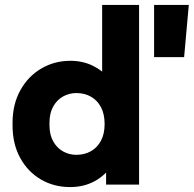

<svg xmlns="http://www.w3.org/2000/svg" viewBox="-20 -750 787 780"><path d="M265 10Q199 10 146 -21Q93 -52 62 -108.5Q31 -165 31 -241V-251Q31 -326 62.5 -383Q94 -440 147.5 -471.5Q201 -503 266 -503Q316 -503 357 -483Q398 -463 426 -428L395 -392V-730H545V0H411V-116L440 -85Q410 -39 365.5 -14.5Q321 10 265 10ZM290 -121Q323 -121 349 -135.5Q375 -150 390 -178Q405 -206 405 -246Q405 -287 390 -315Q375 -343 349 -357.5Q323 -372 290 -372Q261 -372 236 -358Q211 -344 196 -317Q181 -290 181 -251V-241Q181 -203 196 -176Q211 -149 236 -135Q261 -121 290 -121ZM606 -518V-730H747L728 -518Z"/></svg>

Font: SUSE ExtraBold
Style: Regular
Weight: 800
Designer: Rene Bieder
Foundry: SUSE
Version: Version 1.000